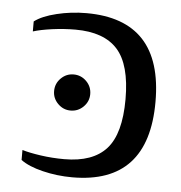

<svg xmlns="http://www.w3.org/2000/svg" viewBox="-42 -512 528 561"><g transform="rotate(5 222.0 -231.5)"><path d="M413.1 -231Q413.1 9.8 189.9 9.8Q145 9.8 103 -0.5Q61 -10.7 38.1 -27.8V-57.1Q58.6 -50.8 92.5 -45.9Q126.5 -41 162.1 -41Q245.6 -41 285.4 -85.2Q325.2 -129.4 325.2 -231Q325.2 -332.5 285.4 -376.7Q245.6 -420.9 162.1 -420.9Q128.9 -420.9 94.2 -416.3Q59.6 -411.6 38.1 -404.8V-434.1Q60.5 -451.2 102.8 -461.4Q145 -471.7 189.9 -471.7Q413.1 -471.7 413.1 -231ZM221.2 -236.8Q221.2 -215.3 205.6 -199.7Q189.9 -184.1 168 -184.1Q146.5 -184.1 130.9 -199.7Q115.2 -215.3 115.2 -236.8Q115.2 -258.8 130.9 -274.4Q146.5 -290 168 -290Q189.9 -290 205.6 -274.4Q221.2 -258.8 221.2 -236.8Z"/></g></svg>

Font: Times New Roman
Style: Regular
Weight: 400
Designer: Steve Matteson
Foundry: Ascender Corporation
Version: Version 2.00.3